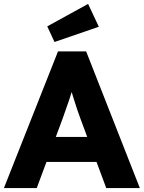

<svg xmlns="http://www.w3.org/2000/svg" viewBox="-21 -963 736 983"><path d="M-1 0 276 -700H420L695 0H523L391 -355Q383 -376 375 -400Q367 -424 359 -449.5Q351 -475 343.5 -499.5Q336 -524 331 -545L361 -546Q355 -521 347.5 -497Q340 -473 332.5 -449.5Q325 -426 316 -402.5Q307 -379 299 -354L167 0ZM131 -134 184 -262H506L558 -134ZM258 -748 221 -828 430 -943 485 -826Z"/></svg>

Font: Our Lexend
Style: Bold
Weight: 700
Designer: Bonnie Shaver-Troup, Thomas Jockin
Foundry: Lexend
Version: Version 1.007